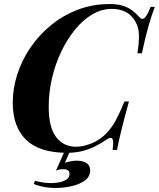

<svg xmlns="http://www.w3.org/2000/svg" viewBox="-20 -742 786 950"><path d="M746 -708Q731 -669 715 -613.5Q699 -558 682 -478H660Q668 -529 667.5 -567Q667 -605 651 -633Q632 -668 602 -683Q572 -698 533 -698Q483 -698 437 -671Q391 -644 352 -596.5Q313 -549 283.5 -487.5Q254 -426 237.5 -356Q221 -286 221 -214Q221 -112 257.5 -64Q294 -16 356 -16Q393 -16 434 -33Q475 -50 506 -82Q533 -110 552.5 -146Q572 -182 596 -240H618Q593 -149 579.5 -93.5Q566 -38 559 0H537Q540 -21 540 -34Q540 -55 532 -59Q524 -63 507 -51Q480 -33 450.5 -18Q421 -3 387 5.5Q353 14 311 14Q175 14 109 -50.5Q43 -115 43 -234Q43 -304 65.5 -374Q88 -444 130.5 -506.5Q173 -569 232.5 -617.5Q292 -666 365 -694Q438 -722 521 -722Q562 -722 589.5 -713Q617 -704 636 -689Q655 -674 670 -657Q683 -642 696 -654Q709 -666 725 -708ZM332 -6 301 63Q314 59 329.5 56Q345 53 359 53Q389 53 407.5 64.5Q426 76 426 101Q426 132 400 151Q374 170 335 179Q296 188 256 188Q220 188 190.5 181.5Q161 175 147 168L153 153Q162 155 184.5 159.5Q207 164 234 164Q249 164 270.5 160.5Q292 157 308 147Q324 137 324 118Q324 95 292 95Q286 95 276 96.5Q266 98 257 102L305 -6Z"/></svg>

Font: Playfair Display
Style: Bold Italic
Weight: 700
Italic angle: -14°
Designer: Claus Eggers Sørensen
Foundry: Claus Eggers Sørensen
Version: Version 1.203